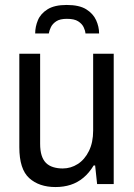

<svg xmlns="http://www.w3.org/2000/svg" viewBox="-20 -743 542 775"><path d="M204 12Q138 12 98 -24Q58 -60 58 -149V-526H142V-163Q142 -135 148 -116Q154 -97 165.5 -85.5Q177 -74 194.5 -68.5Q212 -63 233 -63Q266 -63 294 -81Q322 -99 339 -133.5Q356 -168 356 -216V-526H439V0H372L364 -75H358Q340 -45 316.5 -25.5Q293 -6 265 3Q237 12 204 12ZM249 -723Q300 -723 328 -705.5Q356 -688 368 -661.5Q380 -635 380 -608H325Q324 -620 317.5 -633.5Q311 -647 295.5 -657Q280 -667 250 -667Q222 -667 207 -657Q192 -647 185.5 -633.5Q179 -620 177 -608H122Q122 -635 133 -661.5Q144 -688 172 -705.5Q200 -723 249 -723Z"/></svg>

Font: Archivo SemiCondensed
Style: Regular
Weight: 400
Width: 4
Designer: Hector Gatti
Foundry: Omnibus-Type
Version: Version 2.001